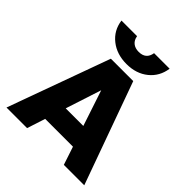

<svg xmlns="http://www.w3.org/2000/svg" viewBox="-230 -1005 1153 1153"><g transform="rotate(45 346.0 -429.0)"><path d="M543.5 -857.5Q533 -783.5 477.8 -738.8Q422.5 -694 340.5 -694Q257.5 -694 201 -738.8Q144.5 -783.5 134.5 -857.5H267Q271.5 -828.5 290.8 -813Q310 -797.5 340.5 -797.5Q402 -797.5 411.5 -857.5ZM676 0H502.5L464 -116H228L190.5 0H15.5L251.5 -650.5H441.5ZM344.5 -475.5 270.5 -248H420Z"/></g></svg>

Font: Overused Grotesk ExtraBold
Style: Regular
Weight: 800
Version: Version 0.004